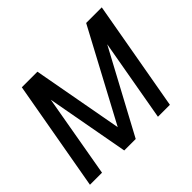

<svg xmlns="http://www.w3.org/2000/svg" viewBox="-152 -924 1148 1148"><g transform="rotate(-45 421.5 -350.0)"><path d="M21 0H123L215 -525L311 0H408L688 -521L596 0H697L821 -700H689L382 -126L277 -700H145Z"/></g></svg>

Font: Uncut Sans Medium
Style: Italic
Weight: 500
Italic angle: -10°
Designer: Kasper Nordkvist
Foundry: Uncut Type
Version: Version 1.111;FEAKit 1.0